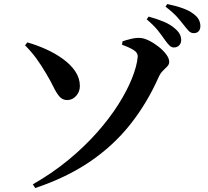

<svg xmlns="http://www.w3.org/2000/svg" viewBox="-20 -876 1040 961"><path d="M144.3 46.6Q243 -9.8 323.6 -76.5Q404.2 -143.2 466.5 -213.8Q528.8 -284.4 572.4 -353.3Q615.9 -422.2 640.4 -483.3Q664.9 -544.3 669.2 -590.9Q670.3 -601.5 664.3 -611.1Q658.2 -620.6 640.7 -630.5Q623.2 -640.4 590.7 -652.2L593.4 -669.2Q611.2 -675.5 635.9 -681.4Q660.6 -687.3 680.2 -686.2Q700.1 -685.4 725.2 -673.1Q750.2 -660.8 773.6 -642.4Q796.9 -624 811.9 -603.9Q826.9 -583.7 826.9 -566.2Q826.9 -553.6 817.2 -543.6Q807.5 -533.6 795.3 -521.7Q783 -509.8 774.5 -490.9Q715.9 -358.9 631.3 -252.4Q546.7 -146 429.7 -66.6Q312.8 12.9 156.2 65.2ZM316.3 -375.1Q292.2 -375.1 276.7 -393.7Q261.3 -412.3 246.7 -442.6Q232.1 -472.9 211.3 -507.3Q186.5 -549.8 161.7 -583.7Q136.9 -617.5 105.4 -649.1L116.9 -663.8Q165.9 -649.9 212.7 -628.5Q259.5 -607.1 297.1 -579.4Q334.7 -551.7 357.1 -518.3Q379.5 -484.8 379.8 -446.2Q380 -417.1 361.3 -396.2Q342.5 -375.3 316.3 -375.1ZM850.4 -638.4Q837.9 -638.4 827.7 -648.7Q817.5 -659 804.9 -676.6Q791.1 -697 770.5 -723.1Q750 -749.2 714.3 -779L723.9 -792.9Q766.3 -781.5 800.7 -766.9Q835.1 -752.3 857.9 -731.2Q874.3 -716.8 880.6 -703.2Q886.9 -689.6 886.9 -675Q886.9 -659.7 876.8 -649Q866.7 -638.4 850.4 -638.4ZM949.8 -710.1Q935.2 -710.1 924.9 -721Q914.7 -731.9 899.9 -750.6Q886.3 -768.4 867 -790.4Q847.6 -812.4 808.4 -842.7L817.2 -855.8Q860.1 -847.1 893.6 -835Q927.2 -823 947.6 -807.2Q967.1 -792.9 975 -777.6Q982.9 -762.4 982.9 -745.2Q982.9 -729.1 974.3 -719.6Q965.6 -710.1 949.8 -710.1Z"/></svg>

Font: Noto Serif SC ExtraLight
Style: Regular
Weight: 200
Designer: Ryoko NISHIZUKA 西塚涼子 (kana & ideographs); Frank Grießhammer (Latin, Greek & Cyrillic); Wenlong ZHANG 张文龙 (bopomofo); San
Foundry: Adobe
Version: Version 2.002-H1;hotconv 1.1.0;makeotfexe 2.6.0